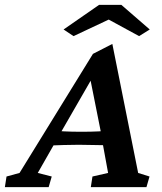

<svg xmlns="http://www.w3.org/2000/svg" viewBox="-65 -772 667 792"><path d="M-44.9 0 -38.1 -43.9 15.6 -58.6 318.4 -549.8 398.4 -590.8 504.9 -58.6 551.8 -43.9 539.1 0H309.6L316.4 -43.9L380.9 -58.6L356.4 -192.4L351.6 -224.6L302.7 -469.7L327.1 -470.7L186.5 -226.6L169.9 -197.3L90.8 -58.6L148.4 -43.9L135.7 0ZM143.6 -171.9 156.2 -232.4Q174.8 -231.4 202.1 -230Q229.5 -228.5 271.5 -228.5Q312.5 -228.5 340.8 -230Q369.1 -231.4 386.7 -232.4L375 -172.9Q350.6 -172.9 322.3 -173.8Q293.9 -174.8 259.8 -174.8Q225.6 -174.8 197.8 -173.8Q169.9 -172.9 143.6 -171.9ZM552.7 -650.4 508.8 -623 354.5 -707H417L238.3 -623L197.3 -650.4L343.8 -752H435.5Z"/></svg>

Font: Crimson Pro SemiBold
Style: Italic
Weight: 600
Italic angle: -12°
Designer: Jacques Le Bailly
Foundry: Baron von Fonthausen
Version: Version 1.003